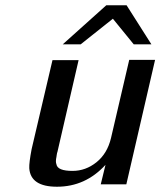

<svg xmlns="http://www.w3.org/2000/svg" viewBox="-20 -698 608 728"><path d="M218 -530 383 -678H460L554 -530H487L408 -627L286 -530ZM100 -133 179 -470H278L198 -123Q196 -118 195 -110L194 -103Q190 -85 194 -75Q198 -50 255 -50Q305 -50 346 -83Q387 -116 401 -175L470 -471H568L459 1H362L380 -73Q304 10 196 10Q96 10 91 -60Q90 -81 100 -133Z"/></svg>

Font: Coval
Style: Italic
Weight: 400
Foundry: Context Ltd
Version: Version 001.000